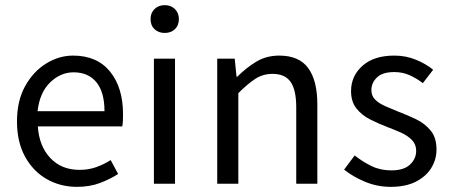

<svg xmlns="http://www.w3.org/2000/svg" viewBox="-20 -714 1748 746"><path d="M279 12Q214 12 161 -18.5Q108 -49 77 -106Q46 -163 46 -242Q46 -322 77.5 -379Q109 -436 159 -467Q209 -498 264 -498Q357 -498 407.5 -436Q458 -374 458 -270Q458 -257 457.5 -244.5Q457 -232 455 -223H127Q132 -146 175.5 -100Q219 -54 289 -54Q324 -54 353.5 -64.5Q383 -75 410 -92L439 -38Q408 -18 368.5 -3Q329 12 279 12ZM126 -282H386Q386 -356 354.5 -394.5Q323 -433 266 -433Q215 -433 174.5 -393.5Q134 -354 126 -282Z M578 0V-486H660V0ZM620 -586Q596 -586 580.5 -600.5Q565 -615 565 -640Q565 -664 580.5 -679Q596 -694 620 -694Q644 -694 659.5 -679Q675 -664 675 -640Q675 -615 659.5 -600.5Q644 -586 620 -586Z M824 0V-486H892L899 -416H902Q937 -451 976 -474.5Q1015 -498 1065 -498Q1142 -498 1177.5 -449.5Q1213 -401 1213 -308V0H1131V-297Q1131 -365 1109 -396Q1087 -427 1039 -427Q1002 -427 972.5 -408Q943 -389 906 -352V0Z M1498 12Q1446 12 1399 -7.5Q1352 -27 1317 -55L1358 -110Q1390 -85 1424 -68.5Q1458 -52 1501 -52Q1549 -52 1573 -74.5Q1597 -97 1597 -128Q1597 -153 1580.5 -170Q1564 -187 1538.5 -198.5Q1513 -210 1486 -220Q1452 -233 1419 -249.5Q1386 -266 1365 -292.5Q1344 -319 1344 -360Q1344 -419 1388.5 -458.5Q1433 -498 1512 -498Q1557 -498 1596 -482Q1635 -466 1663 -443L1623 -391Q1598 -410 1571 -422Q1544 -434 1512 -434Q1466 -434 1444.5 -413Q1423 -392 1423 -364Q1423 -341 1438 -326.5Q1453 -312 1477 -301.5Q1501 -291 1528 -280Q1563 -267 1597 -250.5Q1631 -234 1653.5 -206.5Q1676 -179 1676 -133Q1676 -94 1655.5 -61Q1635 -28 1595.5 -8Q1556 12 1498 12Z"/></svg>

Font: .
Style: 
Weight: 400
Designer: Paul D. Hunt, Dalton Maag
Foundry: Dalton Maag Ltd
Version: Version 1.200